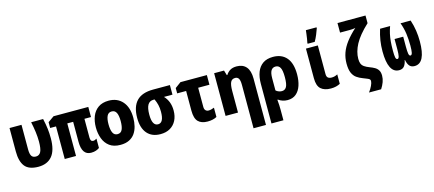

<svg xmlns="http://www.w3.org/2000/svg" viewBox="-66 -1469 5431 2402"><g transform="rotate(-15 2650.0 -268.0)"><path d="M262 9Q139 8 88.5 -57Q38 -122 38 -249V-553H193V-235Q193 -176 209.5 -149.5Q226 -123 266 -123Q309 -123 329.5 -161.5Q350 -200 350 -294Q350 -355 341.5 -419Q333 -483 318 -553H473Q490 -478 497 -419.5Q504 -361 504 -296Q504 -141 442 -66Q380 9 262 9Z M946 10Q827 10 827 -164V-422H751V0H605V-422H529V-497L608 -553H1058V-422H973V-179Q973 -127 1008 -127Q1020 -127 1032.5 -132Q1045 -137 1054 -144V-23Q1038 -10 1010.5 0Q983 10 946 10Z M1327 10Q1239 10 1185.5 -30Q1132 -70 1107.5 -136Q1083 -202 1083 -280Q1083 -360 1108.5 -424Q1134 -488 1187.5 -525.5Q1241 -563 1323 -563Q1435 -563 1501 -487.5Q1567 -412 1567 -276Q1567 -220 1554.5 -168.5Q1542 -117 1514.5 -77Q1487 -37 1440.5 -13.5Q1394 10 1327 10ZM1325 -129Q1368 -129 1386 -167.5Q1404 -206 1404 -278Q1404 -349 1385.5 -386Q1367 -423 1325 -423Q1283 -423 1264.5 -385.5Q1246 -348 1246 -278Q1246 -206 1264.5 -167.5Q1283 -129 1325 -129Z M1845 10Q1734 10 1673.5 -60Q1613 -130 1613 -260Q1613 -406 1683 -479.5Q1753 -553 1898 -553H2115V-429H2005Q2040 -393 2059 -344.5Q2078 -296 2078 -234Q2078 -161 2050 -106Q2022 -51 1970 -20.5Q1918 10 1845 10ZM1846 -117Q1921 -117 1921 -260Q1921 -309 1911.5 -349Q1902 -389 1883 -429H1870Q1818 -429 1794 -388Q1770 -347 1770 -261Q1770 -117 1846 -117Z M2454 10Q2374 10 2333 -32Q2292 -74 2292 -174V-429H2176V-498L2252 -554H2594V-429H2448V-181Q2448 -150 2463 -135Q2478 -120 2502 -120Q2518 -120 2536.5 -124.5Q2555 -129 2574 -137V-17Q2551 -4 2521 3Q2491 10 2454 10Z M2688 0V-553H2816L2835 -489H2842Q2863 -523 2896 -543Q2929 -563 2980 -563Q3061 -563 3104 -512.5Q3147 -462 3147 -360V240H2986V-322Q2986 -380 2971 -404Q2956 -428 2926 -428Q2883 -428 2866 -392.5Q2849 -357 2849 -280V0Z M3218 -274Q3218 -359 3242.5 -423.5Q3267 -488 3318.5 -524Q3370 -560 3451 -560Q3563 -560 3625 -487.5Q3687 -415 3687 -272Q3687 -191 3666 -127.5Q3645 -64 3601.5 -27Q3558 10 3491 10Q3425 10 3374 -27H3366Q3370 9 3371.5 42.5Q3373 76 3373 105V240H3218ZM3450 -117Q3490 -117 3510 -152Q3530 -187 3530 -277Q3530 -364 3510.5 -399.5Q3491 -435 3451 -435Q3412 -435 3392.5 -403.5Q3373 -372 3373 -303V-147Q3387 -133 3408 -125Q3429 -117 3450 -117Z M4051 10Q3967 10 3922 -30.5Q3877 -71 3877 -169V-553H4031V-182Q4031 -147 4048.5 -133.5Q4066 -120 4095 -120Q4117 -120 4134.5 -125Q4152 -130 4172 -140V-18Q4148 -5 4118.5 2.5Q4089 10 4051 10ZM3913 -621Q3917 -638 3922 -668Q3927 -698 3930.5 -729Q3934 -760 3936 -776H4074V-764Q4061 -727 4044.5 -686.5Q4028 -646 4005 -606H3913Z M4497 182Q4524 146 4541.5 109Q4559 72 4559 49Q4559 34 4550.5 26Q4542 18 4522 10Q4502 2 4467 -12Q4426 -27 4392 -51Q4358 -75 4338.5 -119.5Q4319 -164 4319 -241Q4319 -313 4342 -378Q4365 -443 4414 -508Q4463 -573 4541 -644Q4525 -639 4504 -637.5Q4483 -636 4464 -636H4341V-760H4704V-661Q4579 -544 4527.5 -447Q4476 -350 4476 -259Q4476 -220 4486.5 -195.5Q4497 -171 4521.5 -154Q4546 -137 4588 -121Q4621 -109 4649 -93Q4677 -77 4693.5 -50.5Q4710 -24 4710 20Q4710 61 4695 101.5Q4680 142 4654 182Z M4935 10Q4864 10 4828.5 -61Q4793 -132 4793 -271Q4793 -344 4803.5 -411.5Q4814 -479 4837 -553H4967Q4950 -506 4940 -461Q4930 -416 4925.5 -364.5Q4921 -313 4921 -245Q4921 -188 4926.5 -159.5Q4932 -131 4950 -131Q4966 -131 4972.5 -159.5Q4979 -188 4979 -249V-382H5091V-249Q5091 -190 5096.5 -160.5Q5102 -131 5119 -131Q5136 -131 5142.5 -160.5Q5149 -190 5149 -252Q5149 -334 5139 -406.5Q5129 -479 5102 -553H5233Q5257 -480 5267 -411Q5277 -342 5277 -273Q5277 10 5135 10Q5093 10 5070 -16Q5047 -42 5037 -95H5033Q5023 -44 5000.5 -17Q4978 10 4935 10Z"/></g></svg>

Font: Noto Sans Mono Condensed Black
Style: Regular
Weight: 900
Width: 3
Designer: Monotype Design Team
Foundry: Monotype Imaging Inc.
Version: Version 2.014